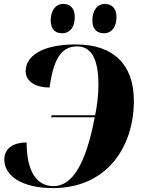

<svg xmlns="http://www.w3.org/2000/svg" viewBox="-20 -951 736 981"><path d="M512 -781C542 -781 575 -802 575 -866C575 -909 550 -931 516 -931C476 -931 452 -897 452 -846C452 -802 475 -781 512 -781ZM298 -781C329 -781 362 -802 362 -866C362 -909 338 -931 303 -931C264 -931 239 -897 239 -846C239 -802 262 -781 298 -781ZM251 10C525 10 664 -199 664 -436C664 -618 563 -724 367 -724C189 -724 111 -661 111 -587C111 -543 150 -504 233 -504C252 -636 286 -714 374 -714C457 -714 483 -630 483 -517C483 -467 476 -409 466 -362H244L241 -352H464C418 -109 348 0 253 0C169 0 116 -73 116 -223C44 -223 2 -190 2 -136C2 -53 91 10 251 10Z"/></svg>

Font: Noto Serif Display ExtraBold
Style: Italic
Weight: 800
Italic angle: -12°
Designer: Monotype Design Team
Foundry: Monotype Imaging Inc.
Version: Version 2.009